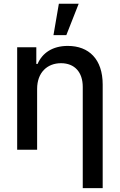

<svg xmlns="http://www.w3.org/2000/svg" viewBox="-20 -797 637 1022"><path d="M177.6 -323.9C177.6 -410.9 231.5 -460.6 304.7 -460.6C377.1 -460.6 420.5 -413 420.5 -334.2V204.5H526.6V-346.9C526.6 -482.2 452.8 -552.6 340.9 -552.6C259.2 -552.6 205.3 -514.9 180 -456.7H173.3V-545.5H71.4V0H177.6ZM264.6 -610.1H333.1L398.8 -777H293.3Z"/></svg>

Font: Margiela Sans Medium
Style: Regular
Weight: 500
Designer: Stefan Endress, Andreas Faust
Version: Version 1.100;FEAKit 1.0